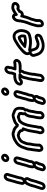

<svg xmlns="http://www.w3.org/2000/svg" viewBox="1264 -2034 832 3400"><g transform="rotate(-90 1680.0 -334.0)"><path d="M176 -622C168 -605 164 -583 160 -568L146 -516C142 -501 134 -478 129 -461L120 -424C116 -407 111 -390 108 -371C102 -346 111 -324 128 -310C121 -304 115 -296 110 -288L105 -279C92 -257 80 -228 72 -200L58 -146C46 -103 29 -65 18 -22C9 12 27 46 60 54C107 66 148 27 157 -8C167 -45 181 -73 192 -114L212 -188C217 -208 226 -222 233 -237C249 -265 246 -300 222 -319C235 -331 244 -347 248 -362C253 -379 255 -396 259 -412L269 -449C273 -463 280 -486 285 -504L299 -556C303 -573 308 -587 313 -599C327 -635 310 -668 281 -679C233 -697 187 -659 176 -622ZM241 -628C249 -633 258 -634 263 -632C267 -630 271 -630 266 -617C259 -600 255 -585 251 -568L237 -516C233 -501 225 -479 220 -461L211 -424C207 -408 203 -390 200 -373C196 -360 180 -346 167 -346C159 -346 154 -350 157 -360C161 -377 164 -396 168 -412L178 -449C182 -463 189 -486 194 -504L208 -556C213 -573 218 -594 222 -602C228 -615 228 -619 241 -628ZM190 -281C192 -280 198 -275 190 -262C179 -243 169 -221 163 -200L144 -126C135 -94 117 -55 108 -20C105 -8 88 6 75 6C68 6 63 2 66 -10C78 -54 95 -91 106 -134L121 -188C127 -211 138 -235 148 -254C154 -265 173 -291 190 -281Z M512 -665C501 -625 527 -586 571 -586C622 -586 683 -647 646 -703C639 -713 620 -730 593 -730C552 -730 521 -697 512 -665ZM560 -653C563 -666 580 -680 593 -680C599 -680 597 -680 605 -673C612 -658 588 -636 571 -636C562 -636 557 -641 560 -653ZM516 -143C526 -152 536 -166 540 -182C545 -201 546 -219 549 -235C561 -256 567 -279 572 -304L581 -337C592 -365 598 -397 605 -424L608 -435C617 -469 597 -501 566 -509C517 -521 477 -480 468 -445L465 -434C463 -426 462 -421 460 -411C451 -379 439 -350 432 -312L425 -284C409 -255 408 -223 402 -200C397 -181 398 -161 408 -144C404 -140 398 -134 394 -127L388 -118C380 -105 373 -91 369 -77C364 -57 356 -36 350 -14C340 24 365 62 408 62C427 62 444 55 459 43C483 24 489 2 495 -20C499 -31 504 -52 507 -59C522 -81 534 -113 516 -143ZM460 -167C454 -167 446 -168 451 -188C460 -222 459 -245 469 -261C470 -263 472 -266 472 -268L481 -300V-301C487 -334 498 -363 508 -400C510 -407 511 -415 513 -422L516 -433C519 -446 536 -461 550 -461C558 -461 562 -457 559 -447L556 -436C548 -406 543 -376 534 -354C534 -353 533 -352 533 -351L523 -316C517 -292 513 -272 504 -257C503 -255 502 -252 502 -250C496 -229 495 -206 492 -194C489 -183 473 -170 460 -167ZM463 -118C470 -118 473 -117 473 -117C473 -117 479 -108 471 -96L465 -87C440 -51 453 -15 428 4C420 10 414 12 408 12C401 12 396 8 399 -2C404 -21 412 -42 418 -65C420 -73 424 -81 431 -92L436 -101C444 -112 451 -116 463 -118Z M1067 -325C1059 -302 1052 -278 1045 -253C1045 -252 1044 -252 1044 -251C1038 -216 1030 -180 1024 -142L1022 -126C1018 -103 1015 -83 1009 -68C998 -41 1005 -14 1013 4C1032 44 1079 44 1109 26C1128 14 1160 -16 1150 -59C1152 -68 1156 -81 1158 -92C1164 -116 1164 -141 1168 -156C1176 -186 1177 -218 1185 -246L1191 -267C1204 -298 1211 -329 1223 -345C1236 -361 1238 -367 1255 -383C1271 -388 1290 -394 1308 -400C1321 -394 1333 -392 1346 -387C1346 -364 1336 -343 1340 -316C1311 -287 1299 -248 1293 -207L1291 -190C1289 -176 1288 -162 1286 -155L1282 -139C1274 -110 1271 -84 1268 -50C1264 -19 1271 21 1309 34C1354 49 1390 16 1403 -7C1415 -28 1413 -48 1412 -60C1414 -84 1416 -108 1421 -127L1426 -143C1431 -162 1432 -180 1434 -197C1435 -206 1440 -217 1443 -237C1454 -252 1463 -273 1459 -294C1471 -306 1481 -323 1483 -341C1485 -358 1489 -382 1489 -404C1488 -475 1452 -510 1396 -526C1381 -532 1352 -550 1311 -540C1287 -535 1262 -527 1241 -520L1230 -516C1219 -512 1208 -507 1197 -501C1183 -493 1173 -482 1161 -471C1152 -482 1141 -493 1129 -501C1116 -510 1096 -527 1064 -531L1057 -532C1045 -538 1028 -544 1013 -544C980 -544 956 -535 934 -528C891 -516 866 -492 840 -478C840 -478 839 -477 838 -477C793 -447 757 -392 742 -335C737 -318 725 -295 718 -269C718 -268 717 -267 717 -266C714 -242 713 -230 709 -204C705 -178 698 -150 696 -114L694 -92V-88C684 -64 691 -34 697 -19C716 25 764 23 794 5C813 -6 846 -36 835 -81C840 -108 839 -143 843 -160C843 -161 844 -161 844 -162C847 -185 858 -212 857 -248L859 -259C860 -275 873 -293 881 -322C884 -334 891 -346 900 -359C906 -367 941 -391 950 -393C965 -397 970 -398 981 -401C992 -396 1003 -395 1015 -393C1019 -391 1034 -379 1040 -375C1040 -356 1049 -337 1067 -325ZM1132 -426C1132 -426 1173 -413 1174 -414C1190 -430 1207 -448 1222 -458C1232 -463 1239 -465 1247 -468L1258 -472C1278 -479 1302 -487 1323 -492C1347 -498 1350 -490 1380 -479C1381 -479 1381 -478 1382 -478C1423 -467 1438 -454 1439 -404C1439 -389 1436 -367 1433 -347C1432 -338 1429 -331 1416 -323C1405 -315 1402 -300 1408 -289C1411 -284 1413 -277 1401 -264C1397 -260 1394 -253 1394 -247C1394 -240 1386 -224 1384 -202C1382 -183 1380 -167 1377 -155L1373 -139C1366 -114 1364 -90 1362 -62C1361 -41 1366 -42 1360 -32C1353 -19 1336 -9 1325 -13C1323 -14 1315 -20 1318 -44C1321 -78 1324 -103 1330 -127L1335 -143C1339 -158 1340 -173 1341 -184L1343 -199C1350 -241 1362 -272 1384 -287C1395 -295 1397 -311 1390 -321C1389 -323 1389 -331 1392 -350C1393 -354 1410 -399 1382 -423C1368 -437 1352 -437 1346 -439C1336 -443 1328 -446 1323 -449C1317 -453 1309 -453 1303 -451C1284 -445 1258 -436 1240 -430C1224 -426 1221 -420 1221 -420C1205 -407 1193 -390 1183 -375C1160 -345 1155 -310 1144 -284C1144 -283 1143 -282 1143 -281L1137 -258C1129 -230 1126 -192 1120 -168C1113 -143 1114 -118 1110 -103C1107 -91 1095 -63 1101 -49C1104 -40 1096 -24 1083 -16C1067 -7 1059 -14 1058 -16C1053 -28 1051 -36 1056 -50C1066 -74 1068 -96 1071 -118L1073 -134C1078 -168 1087 -205 1093 -242C1101 -273 1110 -299 1121 -327C1125 -336 1131 -363 1100 -365C1092 -365 1089 -368 1091 -378C1095 -405 1062 -420 1061 -421C1053 -428 1041 -440 1025 -442C1009 -444 1005 -444 995 -450C988 -454 981 -453 974 -451C958 -447 952 -445 938 -441C912 -434 899 -422 890 -415C884 -411 869 -403 859 -387C849 -373 838 -355 832 -334C828 -319 812 -296 809 -263L808 -252C808 -251 807 -249 807 -248C808 -225 800 -201 795 -171C787 -138 790 -103 785 -86C784 -81 784 -75 786 -70C790 -61 781 -45 768 -37C740 -20 736 -53 740 -70C743 -79 744 -85 744 -89L746 -110C748 -139 754 -165 759 -195C760 -201 763 -215 763 -229C765 -241 766 -251 767 -258C773 -278 783 -298 790 -323C802 -369 833 -413 865 -435C898 -454 917 -471 948 -480C972 -487 991 -494 1012 -494C1024 -493 1035 -485 1045 -483L1056 -481C1083 -476 1119 -449 1132 -426Z M1686 -665C1675 -625 1701 -586 1745 -586C1796 -586 1857 -647 1820 -703C1813 -713 1794 -730 1767 -730C1726 -730 1695 -697 1686 -665ZM1734 -653C1737 -666 1754 -680 1767 -680C1773 -680 1771 -680 1779 -673C1786 -658 1762 -636 1745 -636C1736 -636 1731 -641 1734 -653ZM1690 -143C1700 -152 1710 -166 1714 -182C1719 -201 1720 -219 1723 -235C1735 -256 1741 -279 1746 -304L1755 -337C1766 -365 1772 -397 1779 -424L1782 -435C1791 -469 1771 -501 1740 -509C1691 -521 1651 -480 1642 -445L1639 -434C1637 -426 1636 -421 1634 -411C1625 -379 1613 -350 1606 -312L1599 -284C1583 -255 1582 -223 1576 -200C1571 -181 1572 -161 1582 -144C1578 -140 1572 -134 1568 -127L1562 -118C1554 -105 1547 -91 1543 -77C1538 -57 1530 -36 1524 -14C1514 24 1539 62 1582 62C1601 62 1618 55 1633 43C1657 24 1663 2 1669 -20C1673 -31 1678 -52 1681 -59C1696 -81 1708 -113 1690 -143ZM1634 -167C1628 -167 1620 -168 1625 -188C1634 -222 1633 -245 1643 -261C1644 -263 1646 -266 1646 -268L1655 -300V-301C1661 -334 1672 -363 1682 -400C1684 -407 1685 -415 1687 -422L1690 -433C1693 -446 1710 -461 1724 -461C1732 -461 1736 -457 1733 -447L1730 -436C1722 -406 1717 -376 1708 -354C1708 -353 1707 -352 1707 -351L1697 -316C1691 -292 1687 -272 1678 -257C1677 -255 1676 -252 1676 -250C1670 -229 1669 -206 1666 -194C1663 -183 1647 -170 1634 -167ZM1637 -118C1644 -118 1647 -117 1647 -117C1647 -117 1653 -108 1645 -96L1639 -87C1614 -51 1627 -15 1602 4C1594 10 1588 12 1582 12C1575 12 1570 8 1573 -2C1578 -21 1586 -42 1592 -65C1594 -73 1598 -81 1605 -92L1610 -101C1618 -112 1625 -116 1637 -118Z M2078 -619 2074 -609C2066 -590 2061 -572 2063 -552C2063 -547 2061 -549 2055 -527L2052 -514H2031C2018 -514 2007 -514 1995 -511L1973 -507C1972 -507 1971 -506 1970 -506C1940 -498 1913 -488 1890 -460C1877 -444 1839 -388 1890 -354C1927 -331 1964 -352 1982 -369L1997 -373H2001C1993 -360 1986 -347 1982 -330C1977 -311 1977 -302 1974 -289L1960 -238C1957 -227 1956 -217 1955 -204C1948 -178 1945 -155 1944 -125C1941 -114 1935 -96 1935 -77C1930 -56 1914 -1 1953 26C1995 55 2039 26 2058 -2C2066 -14 2072 -27 2073 -43C2073 -60 2079 -70 2080 -96C2080 -101 2080 -100 2083 -111C2093 -141 2088 -154 2091 -175C2096 -194 2096 -214 2099 -226L2113 -277C2117 -293 2118 -303 2121 -315C2132 -329 2143 -345 2144 -368H2214H2217C2247 -371 2282 -373 2309 -399C2329 -418 2354 -464 2318 -498C2287 -528 2244 -509 2233 -509H2193C2193 -510 2194 -512 2194 -514C2204 -534 2209 -554 2208 -579C2225 -616 2213 -652 2181 -666C2136 -685 2092 -651 2078 -619ZM2034 -423H2006C1999 -423 1994 -422 1987 -421L1972 -418C1961 -416 1958 -416 1951 -408C1941 -397 1924 -392 1917 -396C1915 -398 1912 -409 1928 -428C1942 -445 1953 -450 1982 -458L2005 -461C2013 -463 2021 -464 2031 -464H2070C2090 -464 2094 -482 2099 -499L2104 -515C2105 -517 2115 -533 2113 -557C2112 -567 2114 -579 2119 -589L2124 -599C2128 -609 2145 -626 2161 -620C2165 -618 2169 -617 2164 -604L2160 -595C2158 -591 2157 -586 2157 -582C2159 -556 2158 -551 2149 -535C2142 -523 2140 -504 2136 -493C2136 -493 2121 -459 2160 -459H2233C2273 -459 2279 -467 2283 -463C2286 -460 2288 -447 2275 -435C2264 -425 2245 -421 2213 -418H2124C2118 -419 2114 -419 2109 -419C2109 -419 2092 -416 2084 -407C2082 -423 2055 -423 2034 -423ZM2081 -391C2083 -387 2086 -382 2092 -376C2096 -372 2094 -362 2084 -349L2078 -341C2076 -338 2075 -335 2074 -332C2069 -313 2069 -303 2065 -289L2051 -238C2045 -217 2045 -197 2042 -186C2040 -179 2039 -174 2039 -160C2038 -140 2039 -136 2036 -126C2034 -121 2030 -111 2030 -98C2029 -84 2023 -70 2023 -45C2022 -23 1993 -7 1981 -15C1980 -15 1976 -37 1984 -66C1985 -70 1985 -77 1985 -77C1986 -91 1989 -100 1993 -115C1993 -117 1994 -119 1994 -120C1995 -149 1998 -172 2004 -194C2007 -205 2005 -215 2008 -226L2022 -277C2031 -309 2031 -334 2050 -356L2059 -365C2063 -369 2067 -372 2072 -375C2072 -375 2077 -382 2081 -391Z M2479 -245C2459 -238 2460 -245 2457 -250C2441 -278 2487 -321 2523 -353C2567 -393 2617 -426 2672 -457C2691 -468 2712 -476 2736 -476C2769 -476 2782 -463 2796 -439C2803 -425 2806 -418 2809 -409C2811 -396 2813 -386 2814 -379V-365C2812 -335 2799 -293 2788 -278C2775 -261 2761 -254 2736 -248C2705 -244 2686 -237 2666 -235H2613C2593 -235 2576 -239 2554 -242C2535 -244 2518 -246 2511 -250C2499 -256 2488 -248 2479 -245ZM2617 -328C2644 -349 2677 -370 2708 -384C2710 -380 2713 -375 2717 -368C2718 -366 2718 -361 2719 -352V-341V-333C2712 -332 2691 -326 2688 -326H2637C2628 -326 2624 -327 2617 -328ZM2554 -287C2575 -283 2601 -279 2620 -277C2627 -276 2631 -276 2637 -276H2688C2702 -276 2713 -281 2717 -282C2727 -284 2735 -284 2744 -286C2765 -290 2768 -319 2769 -339C2769 -345 2770 -354 2769 -359C2769 -360 2770 -377 2760 -393C2755 -402 2742 -435 2719 -435H2712C2698 -435 2680 -426 2678 -425C2625 -401 2581 -363 2543 -330C2543 -330 2506 -297 2554 -287ZM2427 -171C2435 -184 2451 -194 2462 -190C2466 -189 2463 -190 2474 -161C2480 -132 2492 -108 2506 -89C2510 -84 2516 -79 2521 -76L2531 -68C2544 -59 2562 -56 2573 -54C2579 -52 2581 -51 2587 -51H2599C2637 -51 2665 -66 2684 -72C2688 -73 2695 -77 2701 -79L2712 -82C2722 -85 2727 -85 2729 -84C2731 -83 2736 -74 2727 -61C2722 -53 2715 -49 2708 -46L2696 -42C2657 -27 2635 -15 2595 -12C2587 -11 2578 -10 2575 -10H2563C2520 -10 2487 -30 2466 -53C2449 -71 2440 -98 2431 -129L2423 -156C2422 -159 2422 -163 2427 -171ZM2516 -196C2527 -194 2538 -193 2548 -192C2565 -190 2587 -185 2613 -185H2667C2699 -185 2721 -196 2743 -198C2744 -198 2745 -199 2746 -199C2779 -207 2807 -220 2828 -248C2853 -282 2863 -331 2864 -380C2864 -395 2860 -407 2859 -417C2857 -436 2845 -453 2839 -464C2820 -496 2790 -526 2736 -526C2700 -526 2671 -514 2648 -501C2591 -469 2537 -433 2489 -390C2469 -372 2373 -306 2413 -228V-227C2389 -211 2364 -179 2375 -142L2382 -116C2390 -82 2405 -45 2429 -19C2457 12 2504 40 2563 40H2575C2632 40 2674 21 2713 6L2725 2C2743 -5 2757 -16 2768 -32C2789 -62 2788 -105 2757 -126C2740 -138 2718 -138 2696 -129L2684 -126C2656 -117 2627 -101 2599 -101H2589C2578 -105 2565 -106 2560 -110L2548 -118C2547 -119 2547 -118 2545 -120C2535 -134 2525 -152 2522 -172C2521 -180 2520 -184 2516 -196Z M3228 -407C3248 -401 3276 -398 3303 -415C3322 -427 3361 -465 3338 -511C3327 -533 3305 -543 3285 -544C3247 -554 3216 -549 3187 -533C3173 -526 3156 -517 3139 -506C3136 -512 3128 -521 3121 -526C3082 -555 3037 -525 3021 -506C2992 -474 2987 -435 2984 -389C2982 -374 2974 -350 2972 -334C2970 -316 2959 -294 2952 -268C2942 -244 2929 -212 2921 -182L2914 -155C2907 -128 2892 -91 2899 -47C2893 -10 2918 34 2968 26C3021 18 3051 -33 3041 -89C3041 -100 3048 -125 3053 -143L3060 -170C3065 -189 3068 -197 3076 -214C3093 -254 3102 -286 3113 -329C3122 -328 3135 -329 3146 -333C3171 -342 3192 -362 3201 -390C3209 -395 3218 -401 3228 -407ZM3157 -421C3152 -417 3155 -415 3154 -410C3152 -398 3141 -385 3129 -381C3118 -377 3116 -378 3113 -381C3113 -381 3084 -413 3072 -369L3069 -359C3057 -313 3046 -271 3030 -234C3020 -214 3017 -201 3012 -182L3005 -155C3001 -141 2986 -108 2991 -81C2998 -46 2982 -27 2960 -24C2950 -22 2947 -22 2948 -39C2949 -49 2949 -49 2948 -55C2943 -83 2953 -111 2962 -143L2969 -170C2976 -196 2988 -225 2999 -251C2999 -252 3000 -253 3000 -254C3005 -271 3017 -297 3021 -326C3025 -342 3032 -364 3034 -385C3037 -430 3041 -454 3058 -472C3070 -485 3108 -498 3092 -468C3092 -468 3110 -419 3131 -438C3151 -456 3183 -475 3210 -488C3230 -498 3246 -503 3266 -497C3275 -494 3274 -495 3282 -494C3293 -492 3291 -492 3293 -489C3297 -481 3289 -466 3276 -458C3263 -450 3256 -451 3233 -458C3227 -460 3218 -459 3213 -456C3199 -448 3176 -434 3157 -421Z"/></g></svg>

Font: Dictator
Style: Stencil
Weight: 500
Version: Version MIL.1277